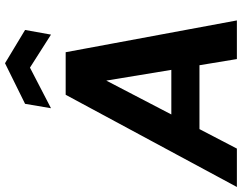

<svg xmlns="http://www.w3.org/2000/svg" viewBox="-146 -866 988 785"><g transform="rotate(-90 348.5 -474.0)"><path d="M-24 0 353 -700H527L657 0H499L411 -534L133 0ZM107 -153 166 -268H543L561 -153ZM298 -760 316 -866 482 -948 618 -866 599 -760 464 -846Z"/></g></svg>

Font: DM Sans 17pt Black
Style: Italic
Weight: 900
Italic angle: -10°
Version: Version 4.004;gftools[0.9.30]